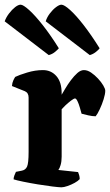

<svg xmlns="http://www.w3.org/2000/svg" viewBox="-38 -799 471 819"><path d="M224 0Q214 0 185.5 -3.5Q157 -7 123.5 -12.5Q90 -18 61 -24Q32 -30 20 -34Q20 -42 23.5 -51Q27 -60 30 -66L55 -71Q71 -74 77.5 -88.5Q84 -103 84 -151V-383Q84 -403 68 -410L13 -432Q14 -446 19 -456.5Q24 -467 27 -471Q43 -479 77.5 -489.5Q112 -500 145 -500Q180 -500 202.5 -474.5Q225 -449 225 -401V-395Q231 -405 241 -422Q251 -439 264.5 -457Q278 -475 292 -487.5Q306 -500 320 -500Q335 -500 350.5 -489.5Q366 -479 380 -464Q394 -449 402.5 -434.5Q411 -420 411 -412Q411 -398 404 -375.5Q397 -353 387 -332Q377 -311 370 -303Q356 -303 338.5 -307Q321 -311 310 -314Q307 -325 302.5 -340.5Q298 -356 292.5 -367.5Q287 -379 282 -379Q277 -379 264.5 -369.5Q252 -360 240.5 -349Q229 -338 225 -333V-131Q225 -110 220.5 -95Q216 -80 211 -74L295 -65Q297 -61 299.5 -52.5Q302 -44 302 -35Q295 -27 280.5 -19Q266 -11 250 -5.5Q234 0 224 0ZM170 -564 -18 -708Q-12 -725 0.5 -741.5Q13 -758 26.5 -768.5Q40 -779 50 -779Q61 -779 86.5 -756Q112 -733 145 -691Q178 -649 213 -593Q207 -586 196 -577Q185 -568 170 -564ZM345 -564 157 -708Q162 -725 174.5 -741.5Q187 -758 201 -768.5Q215 -779 224 -779Q236 -779 261.5 -756Q287 -733 319.5 -691Q352 -649 387 -593Q382 -586 370.5 -577Q359 -568 345 -564Z"/></svg>

Font: Texturina 72pt ExtraBold
Style: Regular
Weight: 800
Designer: Guillermo Torres Carreño
Foundry: Omnibus-Type
Version: Version 1.002; ttfautohint (v1.8.3)